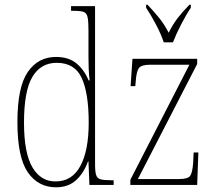

<svg xmlns="http://www.w3.org/2000/svg" viewBox="-20 -786 927 816"><path d="M218 10Q142 10 98 -54Q54 -118 54 -267Q54 -416 98 -480Q142 -544 218 -544Q272 -544 305 -516.5Q338 -489 357 -444H361Q358 -468 357 -493.5Q356 -519 356 -544V-658Q356 -697 352 -714Q348 -731 335 -735.5Q322 -740 293 -740H282V-760H384V-88Q384 -57 388.5 -42.5Q393 -28 407.5 -24Q422 -20 452 -20H463V0H360L356 -100H354Q336 -50 303 -20Q270 10 218 10ZM217 -15Q286 -15 321.5 -80.5Q357 -146 357 -265Q357 -389 327.5 -454Q298 -519 221 -519Q153 -519 117.5 -459Q82 -399 82 -265Q82 -135 118 -74.5Q154 -14 217 -15ZM534 0V-22L785 -511H620Q581 -511 570.5 -497Q560 -483 557 -442L555 -420H535L543 -536H818V-514L566 -25H740Q779 -25 788.5 -39Q798 -53 801 -95L803 -138H823L818 0ZM676 -606Q665 -640 642.5 -682.5Q620 -725 601 -753V-766H607Q637 -734 657.5 -708.5Q678 -683 697 -647Q715 -683 734.5 -708.5Q754 -734 785 -766H791V-753Q772 -725 750 -682.5Q728 -640 715 -606Z"/></svg>

Font: Noto Serif Condensed Thin
Style: Regular
Weight: 100
Width: 3
Designer: Monotype Design Team
Foundry: Monotype Imaging Inc.
Version: Version 2.013; ttfautohint (v1.8.4.7-5d5b)